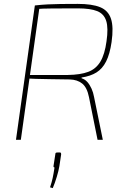

<svg xmlns="http://www.w3.org/2000/svg" viewBox="-20 -718 646 986"><path d="M379 -698Q453 -698 494.5 -681Q536 -664 550 -621.5Q564 -579 553 -502Q544 -440 525 -402.5Q506 -365 475.5 -346Q445 -327 399 -320V-316Q416 -311 428.5 -297Q441 -283 450 -263Q459 -243 463 -220L508 0H481L437 -219Q427 -269 402 -289Q377 -309 338 -310Q280 -311 237 -311.5Q194 -312 164.5 -313Q135 -314 118 -315L122 -333H329Q393 -334 433 -349Q473 -364 495.5 -401.5Q518 -439 527 -506Q537 -574 525.5 -610.5Q514 -647 479 -661Q444 -675 380 -675Q304 -675 248 -674.5Q192 -674 172 -672L159 -690Q195 -694 225.5 -695.5Q256 -697 292 -697.5Q328 -698 379 -698ZM184 -690 87 0H62L159 -690ZM287 65Q291 65 292.5 67Q294 69 294 75L285 135Q281 159 271.5 190.5Q262 222 251 248L237 244Q246 217 250.5 196Q255 175 260 142Q257 142 255.5 139.5Q254 137 255 133L264 75Q264 69 266.5 67Q269 65 276 65Z"/></svg>

Font: Exo 2 Thin
Style: Italic
Weight: 250
Italic angle: -8°
Designer: Natanael Gama
Foundry: Natanael Gama
Version: Version 2.010